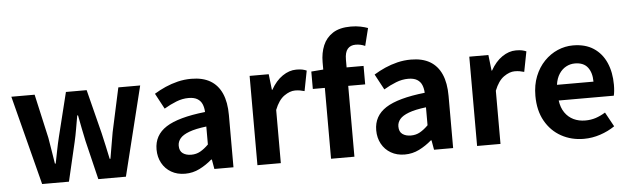

<svg xmlns="http://www.w3.org/2000/svg" viewBox="-50 -999 3926 1199"><g transform="rotate(-5 1912.5 -399.5)"><path d="M171.7 0 27.6 -559.8H173.6L235.6 -284Q243.1 -242.3 249.1 -202.2Q255.1 -162 262.3 -120H267.3Q275.7 -162 283.7 -202.6Q291.6 -243.1 301.6 -284L369.8 -559.8H499.7L569.5 -284Q579.5 -242.3 588 -202.2Q596.4 -162 605.6 -120H610.4Q617.9 -162 624.4 -202.2Q630.8 -242.3 638.5 -284L698.3 -559.8H835.3L696.9 0H523.9L464.9 -244.3Q456 -283.8 448.5 -323.6Q440.9 -363.3 432.3 -407.5H427.3Q419.6 -363.3 412.7 -323.3Q405.9 -283.4 396.8 -243.8L339.8 0Z M1067.4 13.8Q1017.9 13.8 980.6 -7.9Q943.4 -29.5 922.8 -67.2Q902.2 -105 902.2 -152.6Q902.2 -242.2 978.9 -291.6Q1055.7 -341 1224.3 -359.4Q1223.2 -386.8 1214.1 -408.6Q1205 -430.4 1184.4 -442.9Q1163.8 -455.5 1129.1 -455.5Q1090.3 -455.5 1052.3 -440.5Q1014.3 -425.6 975 -402.4L922.7 -500.1Q956.1 -520.7 993.2 -537.1Q1030.3 -553.4 1071.3 -563.5Q1112.3 -573.5 1156.1 -573.5Q1227.4 -573.5 1275 -545.7Q1322.6 -517.8 1346.9 -463Q1371.1 -408.3 1371.1 -327V0H1251.4L1240.9 -59.9H1236.4Q1200.3 -28.4 1158 -7.3Q1115.8 13.8 1067.4 13.8ZM1115.7 -101.1Q1147.1 -101.1 1172.6 -115.4Q1198.1 -129.7 1224.3 -155.8V-268.4Q1156.4 -260.3 1116.2 -245.2Q1076 -230.1 1059.1 -209.7Q1042.1 -189.3 1042.1 -163.8Q1042.1 -130.8 1062.7 -116Q1083.3 -101.1 1115.7 -101.1Z M1521.3 0V-559.8H1641L1652.4 -460.8H1655.2Q1685.9 -515.8 1728.2 -544.7Q1770.5 -573.5 1814.3 -573.5Q1837.7 -573.5 1852.4 -570.4Q1867.2 -567.2 1879.4 -561.8L1854.8 -435.2Q1839.4 -439.4 1826.5 -441.8Q1813.6 -444.2 1795.3 -444.2Q1763.4 -444.2 1727.7 -419.3Q1692 -394.4 1668 -333.6V0Z M1982.8 0V-605.1Q1982.8 -663.3 2002.3 -710.1Q2021.9 -756.8 2064.6 -784.3Q2107.3 -811.7 2177.3 -811.7Q2210.7 -811.7 2237.9 -806Q2265.1 -800.3 2284.1 -793.1L2256.7 -683.3Q2228.6 -696.2 2197.4 -696.2Q2164.8 -696.2 2147.1 -675.3Q2129.3 -654.4 2129.3 -607.9V0ZM1907.4 -444.1V-553.2L1991.3 -559.8H2235.6V-444.1Z M2444.4 13.8Q2394.9 13.8 2357.6 -7.9Q2320.4 -29.5 2299.8 -67.2Q2279.2 -105 2279.2 -152.6Q2279.2 -242.2 2355.9 -291.6Q2432.7 -341 2601.3 -359.4Q2600.2 -386.8 2591.1 -408.6Q2582 -430.4 2561.4 -442.9Q2540.8 -455.5 2506.1 -455.5Q2467.3 -455.5 2429.3 -440.5Q2391.3 -425.6 2352 -402.4L2299.7 -500.1Q2333.1 -520.7 2370.2 -537.1Q2407.3 -553.4 2448.3 -563.5Q2489.3 -573.5 2533.1 -573.5Q2604.4 -573.5 2652 -545.7Q2699.6 -517.8 2723.9 -463Q2748.1 -408.3 2748.1 -327V0H2628.4L2617.9 -59.9H2613.4Q2577.3 -28.4 2535 -7.3Q2492.8 13.8 2444.4 13.8ZM2492.7 -101.1Q2524.1 -101.1 2549.6 -115.4Q2575.1 -129.7 2601.3 -155.8V-268.4Q2533.4 -260.3 2493.2 -245.2Q2453 -230.1 2436.1 -209.7Q2419.1 -189.3 2419.1 -163.8Q2419.1 -130.8 2439.7 -116Q2460.3 -101.1 2492.7 -101.1Z M2898.3 0V-559.8H3018L3029.4 -460.8H3032.2Q3062.9 -515.8 3105.2 -544.7Q3147.5 -573.5 3191.3 -573.5Q3214.7 -573.5 3229.4 -570.4Q3244.2 -567.2 3256.4 -561.8L3231.8 -435.2Q3216.4 -439.4 3203.5 -441.8Q3190.6 -444.2 3172.3 -444.2Q3140.4 -444.2 3104.7 -419.3Q3069 -394.4 3045 -333.6V0Z M3567.4 13.8Q3488.9 13.8 3425.7 -21.2Q3362.5 -56.1 3325.4 -121.9Q3288.2 -187.7 3288.2 -279.9Q3288.2 -348.1 3309.8 -402.2Q3331.4 -456.3 3368.6 -494.8Q3405.8 -533.2 3452.5 -553.4Q3499.3 -573.5 3548.7 -573.5Q3626.1 -573.5 3678 -539.3Q3729.9 -505.1 3756.4 -444.7Q3782.8 -384.4 3782.8 -306.4Q3782.8 -285.9 3780.9 -267.6Q3778.9 -249.4 3776.1 -238.4H3430.7Q3436.9 -192.8 3458.2 -162.1Q3479.4 -131.4 3512.1 -115.5Q3544.8 -99.6 3586.6 -99.6Q3620.6 -99.6 3651 -109.4Q3681.3 -119.3 3712.1 -138.2L3761.6 -47.9Q3720.7 -19.8 3670 -3Q3619.4 13.8 3567.4 13.8ZM3428.4 -336.9H3657.3Q3657.3 -393.2 3631.4 -426.7Q3605.6 -460.2 3551.1 -460.2Q3522 -460.2 3496.2 -446.4Q3470.4 -432.6 3452.4 -405.4Q3434.4 -378.2 3428.4 -336.9Z"/></g></svg>

Font: Noto Sans JP
Style: Regular
Weight: 100
Designer: Ryoko NISHIZUKA 西塚涼子 (kana, bopomofo & ideographs); Paul D. Hunt (Latin, Greek & Cyrillic); Sandoll Communications 산돌커뮤니
Foundry: Adobe
Version: Version 2.004;hotconv 1.0.118;makeotfexe 2.5.65603